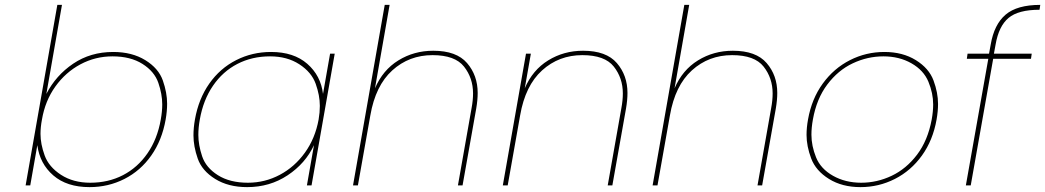

<svg xmlns="http://www.w3.org/2000/svg" viewBox="-20 -760 4284 787"><path d="M170 -375Q209 -451 280 -499Q351 -547 444 -547Q521 -547 575.5 -513.5Q630 -480 647.5 -430Q665 -380 665 -335Q665 -304 659 -270Q644 -185 600 -122.5Q556 -60 490 -26.5Q424 7 347 7Q254 7 198.5 -41Q143 -89 133 -165L104 0H85L215 -740H234ZM639 -270Q645 -303 645 -332Q645 -374 629 -420.5Q613 -467 564 -498Q515 -529 441 -529Q371 -529 310 -496.5Q249 -464 207 -405.5Q165 -347 152 -270Q146 -239 146 -211Q146 -170 163 -123Q180 -76 230 -43.5Q280 -11 350 -11Q424 -11 484 -42Q544 -73 584.5 -131.5Q625 -190 639 -270Z M779 -270Q794 -355 838 -417.5Q882 -480 948 -513.5Q1014 -547 1091 -547Q1184 -547 1239.5 -498.5Q1295 -450 1304 -375L1333 -540H1352L1257 0H1238L1267 -165Q1232 -90 1159 -41.5Q1086 7 993 7Q916 7 862 -26.5Q808 -60 790.5 -110Q773 -160 773 -205Q773 -236 779 -270ZM1286 -270Q1291 -299 1291 -326Q1291 -369 1274 -416.5Q1257 -464 1207 -496.5Q1157 -529 1087 -529Q1013 -529 953 -498Q893 -467 853 -408.5Q813 -350 799 -270Q793 -237 793 -207Q793 -166 808.5 -119.5Q824 -73 873 -42Q922 -11 996 -11Q1066 -11 1127 -43.5Q1188 -76 1230 -134.5Q1272 -193 1286 -270Z M1756 -552Q1851 -552 1894.5 -501.5Q1938 -451 1938 -379Q1938 -350 1932 -315L1876 0H1857L1913 -317Q1919 -349 1919 -377Q1919 -440 1882 -487Q1845 -534 1753 -534Q1657 -534 1588 -471.5Q1519 -409 1498 -287L1447 0H1427L1557 -740H1577L1517 -398Q1549 -473 1613 -512.5Q1677 -552 1756 -552Z M2370 -552Q2465 -552 2508.5 -501.5Q2552 -451 2552 -379Q2552 -350 2546 -315L2490 0H2471L2527 -317Q2533 -349 2533 -377Q2533 -440 2496 -487Q2459 -534 2367 -534Q2271 -534 2202 -471.5Q2133 -409 2112 -287L2061 0H2041L2136 -540H2156L2131 -398Q2163 -473 2227 -512.5Q2291 -552 2370 -552Z M2984 -552Q3079 -552 3122.5 -501.5Q3166 -451 3166 -379Q3166 -350 3160 -315L3104 0H3085L3141 -317Q3147 -349 3147 -377Q3147 -440 3110 -487Q3073 -534 2981 -534Q2885 -534 2816 -471.5Q2747 -409 2726 -287L2675 0H2655L2785 -740H2805L2745 -398Q2777 -473 2841 -512.5Q2905 -552 2984 -552Z M3507 7Q3432 7 3378 -26.5Q3324 -60 3305 -110.5Q3286 -161 3286 -207Q3286 -237 3292 -270Q3307 -355 3352.5 -417.5Q3398 -480 3464 -513.5Q3530 -547 3605 -547Q3680 -547 3734 -513.5Q3788 -480 3806.5 -430Q3825 -380 3825 -334Q3825 -304 3819 -270Q3804 -185 3759 -122.5Q3714 -60 3648 -26.5Q3582 7 3507 7ZM3510 -11Q3575 -11 3635 -39.5Q3695 -68 3739 -126Q3783 -184 3799 -270Q3805 -303 3805 -332Q3805 -378 3785.5 -425Q3766 -472 3716 -500.5Q3666 -529 3601 -529Q3536 -529 3475.5 -500.5Q3415 -472 3371 -413.5Q3327 -355 3312 -270Q3306 -237 3306 -208Q3306 -162 3325 -115Q3344 -68 3394.5 -39.5Q3445 -11 3510 -11Z M4241 -720Q4154 -720 4114 -686.5Q4074 -653 4061 -578L4054 -540H4209L4206 -519H4051L3959 0H3939L4031 -519H3943L3946 -540H4034L4041 -578Q4055 -660 4102 -700Q4149 -740 4244 -740Z"/></svg>

Font: Fz Poppins Thin
Style: Italic
Weight: 100
Italic angle: -10°
Designer: Ninad Kale (Devanagari), Jonny Pinhorn (Latin)
Foundry: Indian Type Foundry
Version: Vit hóa bi Vntype.Com & FontZin.Com